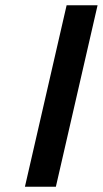

<svg xmlns="http://www.w3.org/2000/svg" viewBox="-20 -712 392 732"><path d="M234 -692H352L193 0H75Z"/></svg>

Font: Panefresco 800wt
Style: Italic
Weight: 800
Foundry: Campivisivi & Chank Co
Version: Version 1.001